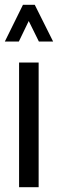

<svg xmlns="http://www.w3.org/2000/svg" viewBox="-32 -775 240 795"><path d="M-12 -603 63 -755H112L188 -603H129L87 -688L46 -603ZM47 0V-516H128V0Z"/></svg>

Font: Stick No Bills Medium
Style: Regular
Weight: 500
Version: Version 2.000